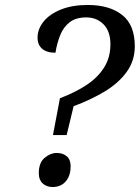

<svg xmlns="http://www.w3.org/2000/svg" viewBox="-20 -744 562 772"><path d="M221 -349Q282 -372 327.5 -402Q373 -432 398.5 -472.5Q424 -513 424 -566Q424 -618 396.5 -646Q369 -674 327 -674Q285 -674 260 -654.5Q235 -635 222 -602.5Q209 -570 203 -532Q168 -532 149.5 -548Q131 -564 131 -592Q131 -627 155 -657Q179 -687 224.5 -705.5Q270 -724 333 -724Q420 -724 471 -684Q522 -644 522 -558Q522 -500 489.5 -455Q457 -410 401.5 -376.5Q346 -343 276 -317L248 -201H193ZM192 8Q167 8 151.5 -6.5Q136 -21 136 -47Q136 -90 159.5 -109.5Q183 -129 208 -129Q233 -129 248.5 -115.5Q264 -102 264 -76Q264 -47 253.5 -28Q243 -9 227 -0.5Q211 8 192 8Z"/></svg>

Font: Noto Serif
Style: Italic
Weight: 400
Italic angle: -12°
Designer: Monotype Design Team
Foundry: Monotype Imaging Inc.
Version: Version 2.013